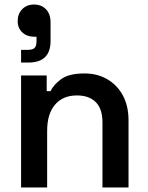

<svg xmlns="http://www.w3.org/2000/svg" viewBox="-20 -827 655 847"><path d="M73 0V-494H186V-425H203Q216 -453 250 -478Q284 -503 353 -503Q410 -503 454 -477Q498 -451 522.5 -405Q547 -359 547 -296V0H432V-287Q432 -347 402.5 -376.5Q373 -406 319 -406Q258 -406 223 -365.5Q188 -325 188 -250V0ZM73 -551V-607H102Q124 -607 132.5 -615.5Q141 -624 141 -645V-665H130Q99 -665 78.5 -684Q58 -703 58 -734Q58 -766 78 -786.5Q98 -807 130 -807Q163 -807 183 -786Q203 -765 203 -729V-646Q203 -551 105 -551Z"/></svg>

Font: Space Grotesk Light SemiBold
Style: Regular
Weight: 600
Version: Version 2.000